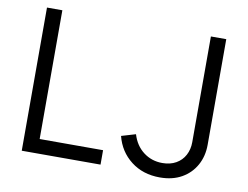

<svg xmlns="http://www.w3.org/2000/svg" viewBox="-80 -859 1270 984"><g transform="rotate(10 554.5 -366.5)"><path d="M88 0V-745H168V-75H498V0ZM576 -163 650 -185Q667 -128 709.5 -95.5Q752 -63 808 -63Q849 -63 879 -80Q909 -97 925 -127Q941 -157 941 -195V-745H1021V-195Q1021 -136 995 -89Q969 -42 921.5 -15Q874 12 808 12Q720 12 658 -36Q596 -84 576 -163Z"/></g></svg>

Font: Kosmopol Plus Jakarta Sans
Style: Regular
Weight: 400
Designer: Gumpita Rahayu
Foundry: Tokotype
Version: Version 2.006